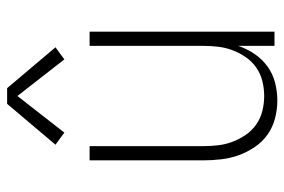

<svg xmlns="http://www.w3.org/2000/svg" viewBox="-150 -642 800 540"><g transform="rotate(-90 250.0 -372.0)"><path d="M237 8Q212 8 187 1.5Q162 -5 141.5 -19.5Q121 -34 106.5 -55.5Q92 -77 83.5 -100.5Q75 -124 72 -149.5Q69 -175 69 -200V-520H109V-200Q109 -179 111.5 -158Q114 -137 121.5 -117.5Q129 -98 141 -80.5Q153 -63 170.5 -51Q188 -39 208.5 -34Q229 -29 250 -29Q271 -29 291.5 -34Q312 -39 329.5 -51Q347 -63 359 -80.5Q371 -98 378.5 -117.5Q386 -137 388.5 -158Q391 -179 391 -200V-520H431V0H391V-102Q383 -78 368.5 -56.5Q354 -35 333.5 -20Q313 -5 288 1.5Q263 8 237 8ZM147 -591 113 -616 228 -752H272L387 -616L353 -591L250 -723Z"/></g></svg>

Font: Iosevka SS04 Extralight
Style: Regular
Weight: 200
Monospace: yes
Designer: Belleve Invis
Foundry: Belleve Invis
Version: Version 19.0.0; ttfautohint (v1.8.4)